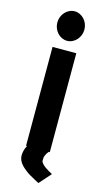

<svg xmlns="http://www.w3.org/2000/svg" viewBox="-136 -772 533 983"><g transform="rotate(15 130.5 -280.5)"><path d="M233.4 106C228 103.5 221.2 99.6 213.9 95.2C206.5 90.8 199.7 86.4 193.4 82C187 77.6 181.6 72.3 176.8 66.9C171.9 61.5 169.4 56.2 169.4 51.8C169.4 44.4 169.4 39.1 169.9 35.2C170.4 31.2 172.4 25.4 175.8 18.6C179.2 11.7 184.1 4.4 190.4 -2.4L111.3 -46.4C76.2 -15.1 58.6 18.6 58.6 54.7C58.6 63.5 60.5 71.8 64.5 80.1C68.4 88.4 73.7 96.2 80.1 103C86.4 109.9 94.2 116.2 102.5 123C110.8 129.9 119.1 135.7 127.9 140.6L154.3 155.3C163.1 160.2 170.9 164.6 178.2 168ZM59.1 -651.4C59.1 -608.9 91.8 -573.2 130.9 -573.2C169.9 -573.2 202.6 -608.9 202.6 -651.4C202.6 -693.8 169.9 -729.5 130.9 -729.5C91.8 -729.5 59.1 -693.8 59.1 -651.4ZM67.9 -523.9V0H193.8V-523.9Z"/></g></svg>

Font: Tuffy
Style: Bold
Weight: 700
Designer: Thatcher Ulrich, Karoly Barta, Michael Everson
Version: Version 001.270